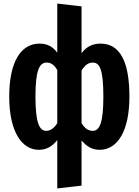

<svg xmlns="http://www.w3.org/2000/svg" viewBox="-20 -829 784 1083"><path d="M547 -583C506 -583 470 -569 440 -529V-793L303 -809V-532C276 -568 244 -583 203 -583C97 -583 32 -479 32 -284C32 -90 101 16 199 16C241 16 274 -2 303 -39V234L440 218V-37C469 -2 501 16 542 16C643 16 710 -90 710 -284C710 -479 658 -583 547 -583ZM241 -91C202 -91 180 -136 180 -284C180 -432 202 -476 243 -476C268 -476 286 -463 303 -434V-134C286 -107 265 -91 241 -91ZM503 -91C477 -91 456 -107 440 -135V-431C459 -462 478 -476 504 -476C544 -476 563 -432 563 -284C563 -136 542 -91 503 -91Z"/></svg>

Font: Glow Sans TC Compressed
Style: Bold
Weight: 700
Width: 2
Designer: Ryoko NISHIZUKA (kana, bopomofo & ideographs); Paul D. Hunt (Latin, Greek & Cyrillic); Sandoll Communications, Soo-young
Version: Version 0.93